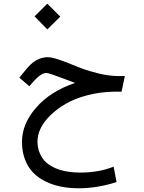

<svg xmlns="http://www.w3.org/2000/svg" viewBox="-20 -674 771 1028"><path d="M165 -586.4 233.4 -654.3 302.7 -585 233.4 -516.6ZM238.3 -367.7Q273.4 -367.7 392.6 -317.4Q437 -298.8 498.5 -283Q560.1 -267.1 613.3 -266.6H648.4L630.9 -183.1H589.4Q513.7 -181.6 446.8 -163.8Q379.9 -146 332.3 -118.4Q284.7 -90.8 249.8 -56.6Q214.8 -22.5 197.8 12.9Q180.7 48.3 180.7 83.3Q180.7 118.2 193.6 147.7Q206.5 177.2 227.8 196Q249 214.8 279.3 227.5Q334 250 409.2 250Q509.8 250 588.4 218.3L604 300.8Q501.5 334 400.9 334Q297.9 334 224.6 297.9Q185.5 278.8 157.7 250.5Q129.9 222.2 113.8 179.9Q97.7 137.7 97.7 85Q97.7 -10.7 173.6 -97.9Q249.5 -185.1 381.8 -230Q358.9 -238.3 316.9 -254.4Q241.7 -283.2 229 -283.2H226.6Q211.4 -283.2 191.4 -268.1Q171.4 -252.9 136.7 -212.4L83.5 -258.3Q128.4 -314.5 145.5 -330.1Q183.6 -365.2 231 -367.7Z"/></svg>

Font: GanjNamehSans
Style: Regular
Weight: 400
Designer: Mohammad Saleh Souzanchi
Foundry: http://font-store.ir
Version: Version:0.0.4;RFB:1.2.5;Building:2016-12-11 09:43:53.670092